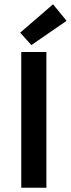

<svg xmlns="http://www.w3.org/2000/svg" viewBox="-20 -874 330 894"><path d="M79 0V-632H196V0ZM126 -664 74 -722 227 -854 290 -777Z"/></svg>

Font: Narnoor SemiBold
Style: Regular
Weight: 600
Designer: S. Sridhar Murthy
Foundry: SIL International
Version: Version 3.000